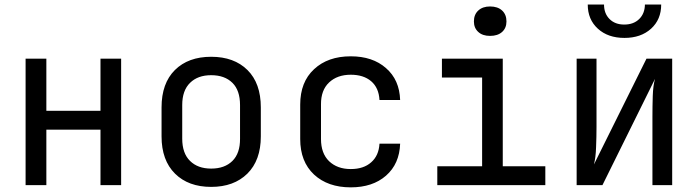

<svg xmlns="http://www.w3.org/2000/svg" viewBox="-20 -805 3036 835"><path d="M91.3 0V-549.8H181.6V-323.2H417V-549.8H506.8V0H417V-241.2H181.6V0Z M898.4 7.8Q799.3 7.8 741.2 -49.8Q682.6 -107.9 682.6 -211.9V-337.9Q682.6 -442.9 740.7 -500.5Q798.8 -558.1 898.4 -558.1Q998 -558.1 1056.2 -500.5Q1114.3 -442.9 1114.3 -337.9V-211.9Q1114.3 -107.9 1055.7 -49.8Q997.1 7.8 898.4 7.8ZM898.4 -71.8Q957 -71.8 990.7 -105Q1024.4 -138.2 1023.9 -202.1V-348.1Q1023.9 -412.1 990.7 -444.8Q957 -478 898.4 -478Q840.3 -478 806.6 -444.8Q772.5 -411.6 772.5 -348.1V-202.1Q772.5 -138.2 806.6 -105Q840.3 -71.8 898.4 -71.8Z M1505.4 9.8Q1405.8 9.8 1345.7 -45.9Q1285.6 -102.1 1285.6 -200.2V-350.1Q1285.6 -448.2 1345.7 -503.9Q1405.8 -560.1 1505.4 -560.1Q1600.6 -560.1 1658.7 -508.8Q1717.3 -458 1720.2 -370.1H1630.4Q1627.4 -423.3 1594.2 -451.7Q1561 -480 1505.4 -480Q1446.8 -480 1411.1 -446.3Q1375.5 -412.6 1376 -351.1V-200.2Q1376 -138.2 1411.1 -104Q1446.8 -69.8 1505.4 -69.8Q1561.5 -69.8 1594.2 -99.1Q1627.4 -127.9 1630.4 -180.2H1720.2Q1717.3 -92.3 1658.7 -41Q1600.6 9.8 1505.4 9.8Z M2111.3 -648.9Q2078.6 -648.9 2060.1 -666Q2041 -683.1 2041 -711.9Q2041 -741.7 2060.1 -759.3Q2079.1 -776.9 2111.3 -776.9Q2144.5 -776.9 2163.6 -759.3Q2182.6 -741.7 2182.6 -711.9Q2182.6 -683.1 2163.6 -666Q2144.5 -648.9 2111.3 -648.9ZM1881.8 0V-82H2076.7V-467.8H1901.9V-549.8H2166.5V-82H2351.6V0Z M2695.8 -640.1Q2624 -640.1 2580.1 -680.2Q2536.1 -720.2 2536.1 -785.2H2606.9Q2606.9 -746.1 2630.9 -722.2Q2654.8 -698.2 2694.8 -698.2Q2735.4 -698.2 2759.8 -722.2Q2784.2 -746.1 2784.7 -785.2H2855.5Q2855.5 -720.2 2811.5 -680.2Q2767.1 -640.1 2695.8 -640.1ZM2487.8 0V-549.8H2574.2V-253.9Q2574.2 -210.9 2572.3 -165Q2570.8 -119.1 2563 -89.8L2791.5 -549.8H2903.3V0H2817.4V-296.9Q2817.4 -340.8 2818.8 -387.2Q2820.3 -433.1 2828.6 -461.9L2600.1 0Z"/></svg>

Font: UDEV Gothic 35
Style: Regular
Weight: 400
Version: v2.1.0; ttfautohint (v1.8.4.7-5d5b-dirty) -l 6 -r 45 -G 200 